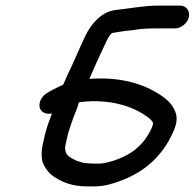

<svg xmlns="http://www.w3.org/2000/svg" viewBox="-20 -684 699 689"><path d="M264.2 -317C277.3 -319 293.3 -320.3 312.1 -321C401.3 -321 462.8 -298.1 510 -264C520.3 -255.6 528.4 -249.6 529.4 -240C524.3 -217.9 511.4 -200.3 500.2 -183C489.4 -169.2 474.4 -154.7 461.2 -144C432.3 -122.4 382.9 -101.2 340.4 -97H315.4C303.2 -97 287.3 -98.4 278.1 -100L265 -104C261.2 -104.7 256.8 -106.2 252 -108.5C229.1 -119.7 207 -129.8 215.6 -167L222.3 -196C227.6 -219.2 236.1 -240.4 243.7 -263C248.6 -277.1 258.7 -297.6 263 -316ZM657.7 -622.5C662.8 -644.5 648.5 -664 626.3 -664H550.3C494.6 -664 443.3 -652.9 393.6 -648C344.4 -641.5 307.6 -599.6 286.1 -555C266.1 -513.3 244.5 -460.7 223.5 -418L206.7 -380C188.9 -372 174.6 -365 163.9 -359L150 -351C139.3 -345 131.4 -336.5 126.1 -325.5C111.3 -294 134.3 -270.1 166 -277L165 -273C155.7 -248.4 146.8 -224.5 140.7 -198L133.6 -167C128.1 -143.4 128.6 -124.4 131.2 -109C134.7 -90.9 152.3 -65.3 166.7 -55C198.1 -32 235.4 -15 295.5 -15H324.5C360.3 -17.1 374 -21.8 412.1 -35C497.8 -66.9 562 -121.7 601.7 -211C617.7 -246.3 617.3 -269.8 603.9 -294C597.6 -307.3 586.3 -320.3 569.9 -333C508.2 -379.3 421.2 -409.5 300.6 -401L321.7 -449C334.7 -476.7 349.2 -510.3 361.5 -535C364.3 -541.6 376.7 -566 384.7 -566C404.8 -569.2 417.5 -571.6 437.5 -574L458 -576C479.5 -580.1 506.5 -582 531.4 -582H607.4C629.6 -582 652.6 -600.4 657.7 -622.5Z"/></svg>

Font: HoneyBee
Style: BdIt
Weight: 700
Foundry: Cannot Into Space Fonts
Version: Version 0.89